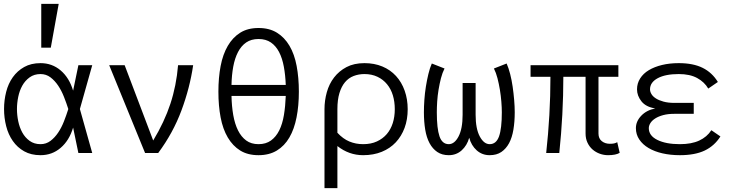

<svg xmlns="http://www.w3.org/2000/svg" viewBox="-20 -793 3861 995"><path d="M67.9 -228Q67.9 -196.8 74.5 -164.8Q81.1 -132.8 95.5 -106.4Q109.9 -80.1 133.5 -63Q157.2 -45.9 189.9 -45.9Q219.2 -45.9 241.7 -63Q264.2 -80.1 281.5 -106Q298.8 -131.8 311.5 -164.3Q324.2 -196.8 334 -228Q324.2 -258.8 311.5 -291Q298.8 -323.2 281.5 -349.1Q264.2 -375 241.7 -392.1Q219.2 -409.2 189.9 -409.2Q157.2 -409.2 133.5 -392.1Q109.9 -375 95.5 -349.1Q81.1 -323.2 74.5 -291Q67.9 -258.8 67.9 -228ZM1 -228Q1 -273.9 12 -316.9Q22.9 -359.9 46.4 -392.8Q69.8 -425.8 105.5 -445.8Q141.1 -465.8 189.9 -465.8Q250 -465.8 294.4 -428Q338.9 -390.1 358.9 -323.2L386.2 -455.1H458L394 -228L458 0H386.2L358.9 -131.8Q338.9 -64.9 294.4 -26.9Q250 11.2 189.9 11.2Q141.1 11.2 105.5 -8.8Q69.8 -28.8 46.4 -62.5Q22.9 -96.2 12 -139.2Q1 -182.1 1 -228ZM284.2 -772.9 243.2 -545.9H193.8V-772.9Z M981 -455.1Q963.9 -337.9 920.4 -220.9Q877 -104 799.8 0H731.9L545.9 -455.1H626L773.9 -64.9Q832 -161.1 863 -255.1Q894 -349.1 902.8 -455.1Z M1528.8 -317.9Q1528.8 -245.1 1516.8 -184.6Q1504.9 -124 1479.7 -80.6Q1454.6 -37.1 1414.8 -12.9Q1375 11.2 1319.8 11.2Q1263.7 11.2 1224.9 -12.9Q1186 -37.1 1160.4 -80.6Q1134.8 -124 1123.3 -184.6Q1111.8 -245.1 1111.8 -317.9Q1111.8 -390.1 1123.3 -450.7Q1134.8 -511.2 1160.4 -555.2Q1186 -599.1 1224.9 -623.5Q1263.7 -647.9 1319.8 -647.9Q1376 -647.9 1415.3 -623.5Q1454.6 -599.1 1480.2 -555.7Q1505.9 -512.2 1517.3 -451.2Q1528.8 -390.1 1528.8 -317.9ZM1319.8 -45.9Q1357.9 -45.9 1384.3 -64.9Q1410.6 -84 1427.2 -117.4Q1443.8 -150.9 1451.4 -197Q1459 -243.2 1460.9 -295.9H1179.7Q1180.7 -243.2 1188.7 -197Q1196.8 -150.9 1213.4 -117.4Q1230 -84 1255.9 -64.9Q1281.7 -45.9 1319.8 -45.9ZM1319.8 -590.8Q1281.7 -590.8 1255.9 -573Q1230 -555.2 1213.4 -523.2Q1196.8 -491.2 1188.7 -447.5Q1180.7 -403.8 1179.7 -353H1460.9Q1459 -403.8 1450.9 -447.5Q1442.9 -491.2 1426.3 -523.2Q1409.7 -555.2 1383.8 -573Q1357.9 -590.8 1319.8 -590.8Z M2092.8 -227.1Q2092.8 -173.8 2076.7 -130.4Q2060.5 -86.9 2031 -55.4Q2001.5 -23.9 1958.5 -6.3Q1915.5 11.2 1861.8 11.2Q1788.6 11.2 1728.5 -36.1V182.1H1661.6V-227.1Q1661.6 -272 1673.6 -314.9Q1685.5 -357.9 1711.2 -391.4Q1736.8 -424.8 1775.6 -445.3Q1814.5 -465.8 1868.7 -465.8Q1919.9 -465.8 1961.4 -448.5Q2002.9 -431.2 2032.2 -399.2Q2061.5 -367.2 2077.1 -323Q2092.8 -278.8 2092.8 -227.1ZM2025.9 -227.1Q2025.9 -266.1 2015.9 -299.1Q2005.9 -332 1985.8 -356.4Q1965.8 -380.9 1936.3 -395Q1906.7 -409.2 1868.7 -409.2Q1838.9 -409.2 1812.7 -399.2Q1786.6 -389.2 1768.1 -367.2Q1749.5 -345.2 1739 -310.5Q1728.5 -275.9 1728.5 -227.1V-105Q1757.8 -73.2 1790.8 -59.6Q1823.7 -45.9 1861.8 -45.9Q1902.8 -45.9 1933.3 -60.1Q1963.9 -74.2 1984.4 -98.1Q2004.9 -122.1 2015.4 -155Q2025.9 -188 2025.9 -227.1Z M2411.6 -79.1Q2400.4 -39.1 2372.6 -13.9Q2344.7 11.2 2305.7 11.2Q2270.5 11.2 2246.1 -5.4Q2221.7 -22 2206.1 -51Q2190.4 -80.1 2183.6 -121.1Q2176.8 -162.1 2176.8 -210.9Q2176.8 -241.2 2179.2 -275.6Q2181.6 -310.1 2187 -344Q2192.4 -377.9 2200 -409.4Q2207.5 -440.9 2217.8 -463.9L2283.7 -438Q2272.5 -416 2265.1 -387.5Q2257.8 -358.9 2252.7 -327.9Q2247.6 -296.9 2245.6 -266.4Q2243.7 -235.8 2243.7 -210.9Q2243.7 -127 2257.6 -86.4Q2271.5 -45.9 2305.7 -45.9Q2335.4 -45.9 2356.4 -85.9Q2377.4 -126 2377.4 -198.2V-362.8H2444.8V-198.2Q2444.8 -126 2466.3 -85.9Q2487.8 -45.9 2517.6 -45.9Q2551.8 -45.9 2566.2 -86.4Q2580.6 -127 2580.6 -210.9Q2580.6 -235.8 2578.1 -266.4Q2575.7 -296.9 2570.6 -327.9Q2565.4 -358.9 2558.1 -387.5Q2550.8 -416 2539.6 -438L2605.5 -463.9Q2615.7 -440.9 2623.8 -409.4Q2631.8 -377.9 2636.7 -344Q2641.6 -310.1 2644.5 -275.6Q2647.5 -241.2 2647.5 -210.9Q2647.5 -162.1 2640.6 -121.1Q2633.8 -80.1 2618.2 -51Q2602.5 -22 2578.1 -5.4Q2553.7 11.2 2517.6 11.2Q2478.5 11.2 2450.4 -13.9Q2422.4 -39.1 2411.6 -79.1Z M3081.5 -101.1Q3081.5 -75.2 3098.6 -61.5Q3115.7 -47.9 3140.6 -47.9Q3154.3 -47.9 3162.8 -49.8Q3171.4 -51.8 3178.7 -56.2L3191.4 -1Q3171.4 11.2 3131.3 11.2Q3109.4 11.2 3088.4 3.7Q3067.4 -3.9 3051 -18.1Q3034.7 -32.2 3024.7 -53.2Q3014.6 -74.2 3014.6 -101.1V-395H2899.4Q2899.4 -201.2 2878.4 0H2810.5Q2821.3 -98.1 2826.9 -196.5Q2832.5 -294.9 2832.5 -395H2729.5V-455.1H3184.6V-395H3081.5Z M3281.2 -330.1Q3281.2 -360.8 3297.4 -386.5Q3313.5 -412.1 3342.5 -429.4Q3371.6 -446.8 3410.9 -456.3Q3450.2 -465.8 3497.6 -465.8Q3572.3 -465.8 3621.3 -441.4Q3670.4 -417 3700.2 -368.2L3650.4 -334Q3630.4 -368.2 3592.8 -388.7Q3555.2 -409.2 3497.6 -409.2Q3428.2 -409.2 3388.4 -387.7Q3348.6 -366.2 3348.6 -330.1Q3348.6 -317.9 3356 -305.4Q3363.3 -293 3378.9 -283Q3394.5 -272.9 3418.5 -266.4Q3442.4 -259.8 3474.6 -259.8H3575.2V-203.1H3474.6Q3441.4 -203.1 3417 -196.5Q3392.6 -189.9 3376 -179.4Q3359.4 -168.9 3350.8 -155.5Q3342.3 -142.1 3342.3 -128.9Q3342.3 -89.8 3386.7 -67.9Q3431.2 -45.9 3503.4 -45.9Q3563.5 -45.9 3603.5 -64.5Q3643.6 -83 3666.5 -118.2L3713.4 -85.9Q3682.6 -37.1 3632.1 -12.9Q3581.5 11.2 3503.4 11.2Q3454.6 11.2 3413.1 1.7Q3371.6 -7.8 3341.1 -25.9Q3310.5 -43.9 3293 -70.1Q3275.4 -96.2 3275.4 -128.9Q3275.4 -164.1 3303 -193.1Q3330.6 -222.2 3375.5 -231Q3327.1 -238.8 3304.2 -267.8Q3281.2 -296.9 3281.2 -330.1Z"/></svg>

Font: Anonymous Pro
Style: Regular
Weight: 400
Monospace: yes
Designer: Mark Simonson
Version: Version 1.003